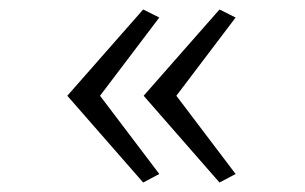

<svg xmlns="http://www.w3.org/2000/svg" viewBox="-20 -577 644 405"><path d="M122 -375 282 -557 316 -540 191 -375 316 -210 282 -192ZM283 -375 443 -557 477 -540 352 -375 477 -210 443 -192Z"/></svg>

Font: Halant
Style: Regular
Weight: 400
Designer: Hitesh Malaviya (Devanagari), Satya Rajpurohit (Latin)
Foundry: Indian Type Foundry
Version: Version 1.101;PS 1.0;hotconv 1.0.78;makeotf.lib2.5.61930; tt